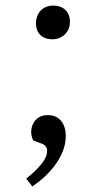

<svg xmlns="http://www.w3.org/2000/svg" viewBox="-20 -519 331 689"><path d="M109 -435Q109 -453 116.5 -467.5Q124 -482 138 -490.5Q152 -499 171 -499Q189 -499 202.5 -492Q216 -485 223.5 -472Q231 -459 231 -441Q231 -422 222.5 -408Q214 -394 200 -386Q186 -378 168 -378Q151 -378 137.5 -384.5Q124 -391 116.5 -404Q109 -417 109 -435ZM96 150 74 122Q106 97 127.5 71Q149 45 149 23Q149 12 143.5 5.5Q138 -1 126 -5L99 -15Q89 -37 93 -58Q97 -79 112 -92.5Q127 -106 151 -106Q182 -106 199 -85.5Q216 -65 216 -31Q216 -7 208 16.5Q200 40 184.5 63.5Q169 87 146.5 109Q124 131 96 150Z"/></svg>

Font: Literata 18pt Light
Style: Italic
Weight: 300
Italic angle: -2°
Designer: Latin by Veronika Burian and Jose Scaglione. Greek by Irene Vlachou. Cyrillic by Vera Evstafieva
Foundry: TypeTogether
Version: Version 3.103;gftools[0.9.29]